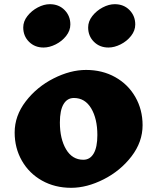

<svg xmlns="http://www.w3.org/2000/svg" viewBox="-20 -887 751 917"><path d="M316 -770Q316 -741 296 -715.5Q276 -690 246 -675Q216 -660 188 -660Q146 -660 118.5 -687.5Q91 -715 91 -756Q91 -785 111 -810.5Q131 -836 160.5 -851.5Q190 -867 218 -867Q261 -867 288.5 -839Q316 -811 316 -770ZM626 -770Q626 -741 606 -715.5Q586 -690 556 -675Q526 -660 498 -660Q456 -660 428.5 -687.5Q401 -715 401 -756Q401 -785 421 -810.5Q441 -836 470.5 -851.5Q500 -867 528 -867Q571 -867 598.5 -839Q626 -811 626 -770ZM661 -289Q661 -209 608 -140Q555 -71 475 -30.5Q395 10 320 10Q242 10 180.5 -24.5Q119 -59 84.5 -119.5Q50 -180 50 -254Q50 -334 103 -403Q156 -472 236 -512.5Q316 -553 391 -553Q469 -553 530.5 -518.5Q592 -484 626.5 -423.5Q661 -363 661 -289ZM266 -302Q266 -224 295.5 -174Q325 -124 378 -124Q410 -124 427.5 -154Q445 -184 445 -242Q445 -320 415.5 -369.5Q386 -419 333 -419Q301 -419 283.5 -389.5Q266 -360 266 -302Z"/></svg>

Font: Inknut Antiqua Black
Style: Regular
Weight: 900
Designer: Claus Eggers Sørensen
Foundry: Claus Eggers Sørensen
Version: Version 1.003; ttfautohint (v1.8.2) -l 8 -r 50 -G 200 -x 14 